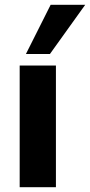

<svg xmlns="http://www.w3.org/2000/svg" viewBox="-20 -780 375 800"><path d="M62 0V-507H213V0ZM88 -555 191 -760H335L188 -555Z"/></svg>

Font: Mulish ExtraBold
Style: Regular
Weight: 800
Designer: Vernon Adams
Foundry: Vernon Adams
Version: Version 3.603; ttfautohint (v1.8.3)